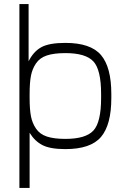

<svg xmlns="http://www.w3.org/2000/svg" viewBox="-20 -720 640 940"><path d="M75 -700V200H125V-375L120 -420V-700ZM125 -70Q150 -29 188 -9.5Q226 10 300 10Q424 10 474.5 -49.5Q525 -109 525 -240V-250H475V-240Q475 -122 437.5 -81Q400 -40 300 -40Q244 -40 209.5 -51.5Q175 -63 156.5 -90Q138 -117 131.5 -151Q125 -185 125 -240ZM120 -420 125 -375V-260Q125 -315 131.5 -349Q138 -383 156.5 -410Q175 -437 209.5 -448.5Q244 -460 300 -460Q400 -460 437.5 -419Q475 -378 475 -260V-250H525V-260Q525 -391 474.5 -450.5Q424 -510 300 -510Q221 -510 182.5 -489Q144 -468 120 -420Z"/></svg>

Font: Millimetre
Style: Light
Weight: 200
Designer: Jérémy Landes
Version: Version 1.0